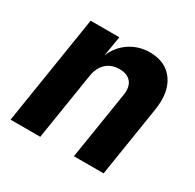

<svg xmlns="http://www.w3.org/2000/svg" viewBox="-127 -700 854 840"><g transform="rotate(30 300.0 -280.0)"><path d="M22 0 109 -550H254L237 -448Q257 -499 302 -529.5Q347 -560 404 -560Q484 -560 523.5 -504Q563 -448 548 -355L492 0H342L396 -340Q403 -383 384 -406.5Q365 -430 325 -430Q285 -430 259 -406.5Q233 -383 226 -340L172 0Z"/></g></svg>

Font: JetBrains Mono ExtraBold
Style: Italic
Weight: 800
Italic angle: -9°
Monospace: yes
Designer: Philipp Nurullin, Konstantin Bulenkov
Foundry: JetBrains
Version: Version 2.305; ttfautohint (v1.8.4.7-5d5b)